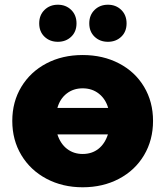

<svg xmlns="http://www.w3.org/2000/svg" viewBox="-20 -784 701 813"><path d="M628 -272Q628 -191 590 -127Q552 -63 484 -27Q416 9 330 9Q245 9 177 -27Q109 -63 70.5 -127Q32 -191 32 -272Q32 -353 70.5 -416.5Q109 -480 176.5 -515.5Q244 -551 330 -551Q416 -551 484 -515.5Q552 -480 590 -416.5Q628 -353 628 -272ZM223 -327H438Q427 -365 398.5 -387.5Q370 -410 330 -410Q291 -410 262.5 -388Q234 -366 223 -327ZM437 -215H223Q236 -175 264 -153.5Q292 -132 330 -132Q369 -132 396.5 -153.5Q424 -175 437 -215ZM358 -685Q358 -720 380.5 -742Q403 -764 437 -764Q471 -764 493.5 -742Q516 -720 516 -685Q516 -650 493.5 -628.5Q471 -607 437 -607Q403 -607 380.5 -628.5Q358 -650 358 -685ZM146 -685Q146 -720 168.5 -742Q191 -764 225 -764Q259 -764 281.5 -742Q304 -720 304 -685Q304 -650 281.5 -628.5Q259 -607 225 -607Q191 -607 168.5 -628.5Q146 -650 146 -685Z"/></svg>

Font: Chess Sans ExtraBold
Style: Regular
Weight: 800
Designer: Wolf Bōese
Foundry: Wolf Bōese
Version: Version 7.223